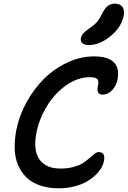

<svg xmlns="http://www.w3.org/2000/svg" viewBox="-20 -1019 698 1049"><path d="M465.8 -772.9Q440.9 -772.9 429.9 -783.2Q418.9 -793.5 421.9 -811Q425.3 -825.7 435.3 -836.7Q445.3 -847.7 467.8 -863.8Q496.6 -883.3 511 -900.4Q525.4 -917.5 539.1 -946.8Q554.2 -976.1 570.3 -987.5Q586.4 -999 606.9 -999Q636.7 -999 649.2 -981.2Q661.6 -963.4 655.8 -933.1Q643.1 -870.1 584 -821.5Q524.9 -772.9 465.8 -772.9ZM300.8 9.8Q243.2 9.8 197.8 -6.1Q152.3 -22 123.8 -50.3Q95.2 -78.6 78.4 -118.2Q61.5 -157.7 60.3 -205.3Q59.1 -252.9 68.8 -307.1Q84.5 -386.7 125 -460.4Q165.5 -534.2 221.4 -589.4Q277.3 -644.5 348.6 -677.7Q419.9 -710.9 493.2 -710.9Q570.8 -710.9 602.5 -678Q634.3 -645 622.1 -585Q615.7 -550.8 592.8 -526.4Q569.8 -502 539.1 -502Q519 -502 514.6 -517.6Q510.3 -533.2 516.1 -554.2Q520.5 -575.2 512 -586.2Q503.4 -597.2 471.2 -597.2Q404.8 -597.2 342 -553.2Q279.3 -509.3 236.8 -439.9Q194.3 -370.6 179.2 -293.9Q160.2 -199.2 195.1 -148.7Q230 -98.1 310.1 -98.1Q351.1 -98.1 383.8 -107.4Q416.5 -116.7 436 -129.9Q455.6 -143.1 470 -156.2Q484.4 -169.4 496.6 -178.7Q508.8 -188 519 -188Q557.6 -188 547.9 -139.2Q543.9 -119.6 532 -99.4Q520 -79.1 498.8 -59.6Q477.5 -40 449.7 -24.7Q421.9 -9.3 383.1 0.2Q344.2 9.8 300.8 9.8Z"/></svg>

Font: Shantell Sans Normal
Style: Italic
Weight: 500
Italic angle: -11.31°
Designer: Stephen Nixon, Anya Danilova, Shantell Martin
Foundry: Arrow Type
Version: Version 1.006;[559af2be0]